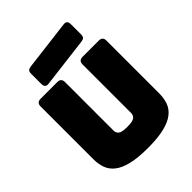

<svg xmlns="http://www.w3.org/2000/svg" viewBox="-264 -1110 1274 1274"><g transform="rotate(-45 373.0 -473.0)"><path d="M682 -189Q682 -143 668.5 -105.5Q655 -68 620.5 -41Q586 -14 526 0.5Q466 15 373 15Q280 15 220 0.5Q160 -14 125.5 -41Q91 -68 77.5 -105.5Q64 -143 64 -189V-684Q64 -720 100 -720H257Q293 -720 293 -684V-228Q293 -208 308 -194.5Q323 -181 375 -181Q428 -181 443 -194.5Q458 -208 458 -228V-684Q458 -720 494 -720H646Q682 -720 682 -684ZM556 -796 207 -753Q173 -749 173 -786V-882Q173 -901 181.5 -908.5Q190 -916 209 -918L558 -961Q592 -965 592 -928V-832Q592 -813 583.5 -805.5Q575 -798 556 -796Z"/></g></svg>

Font: Bungee Spice
Style: Regular
Weight: 400
Designer: David Jonathan Ross
Foundry: David Jonathan Ross
Version: Version 2.000